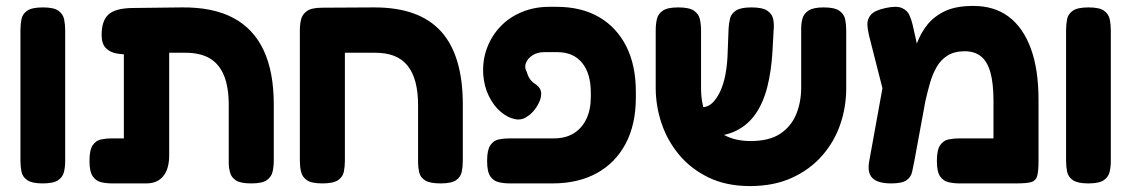

<svg xmlns="http://www.w3.org/2000/svg" viewBox="-20 -610 3817 648"><path d="M124 9Q88 9 72 -2Q56 -13 52.5 -30.5Q49 -48 49 -67V-509Q49 -528 52.5 -545.5Q56 -563 72 -574Q88 -585 125 -585Q162 -585 177.5 -573.5Q193 -562 196.5 -544.5Q200 -527 200 -508V-66Q200 -47 196 -30Q192 -13 176.5 -2Q161 9 124 9Z M359 9Q339 9 321.5 5Q304 1 293 -15Q282 -31 282 -67Q282 -104 293 -120Q304 -136 321.5 -139.5Q339 -143 358 -143H398V-483L493 -434Q458 -430 427.5 -427.5Q397 -425 373.5 -429.5Q350 -434 336.5 -448.5Q323 -463 323 -492Q323 -540 346 -561Q369 -582 426 -583L594 -585Q698 -586 766.5 -550Q835 -514 869.5 -441Q904 -368 904 -257V-68Q904 -48 900 -30.5Q896 -13 880.5 -2Q865 9 828 9Q792 9 776.5 -1Q761 -11 756.5 -27.5Q752 -44 752 -61V-255Q752 -316 736 -355Q720 -394 688 -413Q656 -432 606 -432H551V-86Q551 -40 531 -15.5Q511 9 474 9Z M1068 9Q1031 9 1015.5 -2Q1000 -13 996 -30.5Q992 -48 992 -67V-508Q992 -527 996 -544Q1000 -561 1015.5 -572.5Q1031 -584 1068 -584L1243 -585Q1319 -585 1375 -565Q1431 -545 1468 -504.5Q1505 -464 1523.5 -402Q1542 -340 1542 -257V-68Q1542 -48 1538.5 -30.5Q1535 -13 1519.5 -2Q1504 9 1467 9Q1431 9 1415 -1Q1399 -11 1395 -27.5Q1391 -44 1391 -61V-255Q1391 -300 1382 -333.5Q1373 -367 1355 -389Q1337 -411 1310 -421.5Q1283 -432 1246 -432H1144V-68Q1144 -48 1140.5 -30.5Q1137 -13 1121 -2Q1105 9 1068 9Z M1700 9Q1681 9 1663.5 5Q1646 1 1635 -14.5Q1624 -30 1624 -67Q1624 -104 1635 -120Q1646 -136 1663.5 -139.5Q1681 -143 1701 -143H1850Q1888 -143 1915.5 -159.5Q1943 -176 1958.5 -207.5Q1974 -239 1974 -284V-297Q1974 -362 1944.5 -398Q1915 -434 1861 -434H1816Q1794 -434 1777.5 -423.5Q1761 -413 1755 -397.5Q1749 -382 1758 -367Q1762 -352 1769.5 -342Q1777 -332 1790 -324Q1806 -312 1806.5 -296Q1807 -280 1799 -263.5Q1791 -247 1780 -234.5Q1769 -222 1761 -218Q1742 -203 1717.5 -208Q1693 -213 1669.5 -233Q1646 -253 1630 -285.5Q1614 -318 1611 -358Q1608 -406 1623.5 -447.5Q1639 -489 1669 -520.5Q1699 -552 1741.5 -569.5Q1784 -587 1834 -587H1858Q1942 -587 2001.5 -552.5Q2061 -518 2093.5 -454Q2126 -390 2126 -300V-281Q2126 -190 2091.5 -125Q2057 -60 1994 -25.5Q1931 9 1845 9Z M2511 18Q2432 18 2372.5 -10.5Q2313 -39 2273 -86.5Q2233 -134 2213 -193Q2193 -252 2193 -314V-508Q2193 -528 2197 -545.5Q2201 -563 2217 -574Q2233 -585 2269 -585Q2306 -585 2322 -574Q2338 -563 2342 -545.5Q2346 -528 2346 -507V-314Q2346 -257 2365 -217Q2384 -177 2422 -155.5Q2460 -134 2513 -134Q2576 -134 2613 -158.5Q2650 -183 2667 -224Q2684 -265 2684 -315V-514Q2684 -532 2688.5 -548Q2693 -564 2709 -574.5Q2725 -585 2760 -585Q2797 -585 2813 -573.5Q2829 -562 2832.5 -544.5Q2836 -527 2836 -507V-312Q2836 -249 2816 -190.5Q2796 -132 2755 -85Q2714 -38 2653 -10Q2592 18 2511 18ZM2313 -149 2308 -248H2349Q2368 -248 2383 -261.5Q2398 -275 2410 -300Q2422 -325 2428.5 -359.5Q2435 -394 2436 -437L2439 -514Q2440 -532 2444 -548Q2448 -564 2464 -574.5Q2480 -585 2516 -585Q2553 -585 2569.5 -574Q2586 -563 2589.5 -545.5Q2593 -528 2591 -508L2587 -435Q2583 -369 2569.5 -316Q2556 -263 2530 -225.5Q2504 -188 2464 -168.5Q2424 -149 2367 -149Z M3485 -273V-67Q3485 -32 3480.5 -16Q3476 0 3460.5 4.5Q3445 9 3410 9H3218Q3199 9 3181.5 5Q3164 1 3153 -14.5Q3142 -30 3142 -67Q3142 -104 3153 -120Q3164 -136 3181.5 -139.5Q3199 -143 3219 -143H3333V-270Q3333 -329 3322.5 -366Q3312 -403 3290.5 -420Q3269 -437 3236 -437Q3201 -437 3178 -422.5Q3155 -408 3141 -383.5Q3127 -359 3118.5 -329Q3110 -299 3103 -268L3066 -67Q3062 -48 3058.5 -30.5Q3055 -13 3040 -2Q3025 9 2988 9Q2942 9 2924 -9.5Q2906 -28 2914 -68L2968 -366L3021 -307Q3037 -346 3049 -386.5Q3061 -427 3074.5 -463.5Q3088 -500 3111 -528Q3134 -556 3170.5 -573Q3207 -590 3265 -590Q3336 -590 3384.5 -553.5Q3433 -517 3459 -446.5Q3485 -376 3485 -273ZM2984 -211 2913 -490Q2908 -510 2907.5 -528Q2907 -546 2919.5 -560.5Q2932 -575 2969 -583Q3006 -591 3024 -583Q3042 -575 3049 -559.5Q3056 -544 3060 -527L3104 -330Z M3653 9Q3617 9 3601 -2Q3585 -13 3581.5 -30.5Q3578 -48 3578 -67V-509Q3578 -528 3581.5 -545.5Q3585 -563 3601 -574Q3617 -585 3654 -585Q3691 -585 3706.5 -573.5Q3722 -562 3725.5 -544.5Q3729 -527 3729 -508V-66Q3729 -47 3725 -30Q3721 -13 3705.5 -2Q3690 9 3653 9Z"/></svg>

Font: Fredoka Light SemiBold
Style: Regular
Weight: 600
Version: Version 2.001